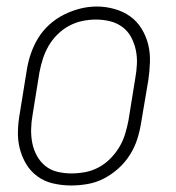

<svg xmlns="http://www.w3.org/2000/svg" viewBox="-20 -561 540 589"><path d="M198 8Q171 8 144 2Q117 -4 95.5 -19.5Q74 -35 60.5 -57.5Q47 -80 40.5 -106Q34 -132 35 -160Q36 -188 41 -215L62 -345Q66 -371 74.5 -396Q83 -421 97 -444Q111 -467 131.5 -485.5Q152 -504 176 -516Q200 -528 225.5 -534.5Q251 -541 277 -541Q304 -541 331 -533.5Q358 -526 379 -511Q400 -496 414 -473.5Q428 -451 434.5 -425Q441 -399 440 -370.5Q439 -342 435 -315L413 -185Q409 -159 401 -134Q393 -109 378.5 -86Q364 -63 343.5 -44.5Q323 -26 299 -13.5Q275 -1 249 3.5Q223 8 198 8ZM199 -29Q220 -29 241.5 -33Q263 -37 282.5 -47.5Q302 -58 318 -74Q334 -90 345.5 -109Q357 -128 363.5 -149Q370 -170 374 -191L395 -321Q399 -343 400 -365Q401 -387 396.5 -408Q392 -429 382 -447.5Q372 -466 355 -478.5Q338 -491 317 -496Q296 -501 274 -501Q253 -501 232 -496.5Q211 -492 191.5 -481.5Q172 -471 156 -455Q140 -439 129 -420Q118 -401 111.5 -380.5Q105 -360 101 -339L80 -209Q76 -187 75.5 -165Q75 -143 79 -122.5Q83 -102 93 -83.5Q103 -65 119 -52Q135 -39 156 -34Q177 -29 199 -29Z"/></svg>

Font: Iosevka Curly XLtObl
Style: Regular
Weight: 200
Italic angle: -9°
Monospace: yes
Designer: Belleve Invis
Foundry: Belleve Invis
Version: Version 11.1.0; ttfautohint (v1.8.3)